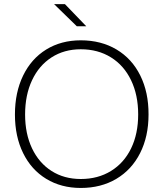

<svg xmlns="http://www.w3.org/2000/svg" viewBox="-20 -909 801 941"><path d="M376 12.2Q279.8 12.2 206.5 -32.5Q133.3 -77.1 93.3 -158.7Q53.2 -240.2 53.2 -347.7Q53.2 -456.1 93.3 -538.6Q133.3 -621.1 206.5 -666.3Q279.8 -711.4 376 -711.4Q475.6 -711.4 551.3 -666.3Q627 -621.1 667.7 -538.6Q708.5 -456.1 708 -347.7Q708 -240.2 666.7 -158.7Q625.5 -77.1 550.3 -32.5Q475.1 12.2 376 12.2ZM376 -31.7Q460 -31.7 523.9 -71Q587.9 -110.4 622.6 -181.9Q657.2 -253.4 657.2 -348.1Q657.2 -443.4 622.3 -515.9Q587.4 -588.4 523.7 -627.9Q460 -667.5 376 -667.5Q294.4 -667.5 232.7 -627.7Q170.9 -587.9 137 -515.6Q103 -443.4 103 -347.7Q103 -253.4 137 -181.9Q170.9 -110.4 232.7 -71Q294.4 -31.7 376 -31.7ZM245.1 -888.7H298.3L402.8 -780.3H356.4Z"/></svg>

Font: DavidDev Light
Style: Regular
Weight: 300
Designer: David.dev
Foundry: David.dev
Version: Version 1.001;FEAKit 1.0